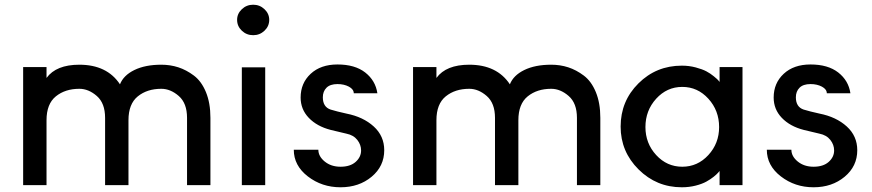

<svg xmlns="http://www.w3.org/2000/svg" viewBox="-20 -784 3694 813"><path d="M663 -510Q701 -510 735 -499Q769 -488 801 -464Q833 -440 852 -394Q871 -348 871 -285V0H772V-285Q772 -347 737 -377.5Q702 -408 663 -408Q603 -408 563.5 -376Q524 -344 524 -275V0H425V-285Q425 -347 390 -377.5Q355 -408 316 -408Q256 -408 216.5 -376Q177 -344 177 -275V0H78V-500H177V-454Q218 -510 316 -510Q433 -510 488 -427Q503 -465 549 -487.5Q595 -510 663 -510Z M1120 -700Q1120 -726 1100 -745Q1080 -764 1052 -764Q1024 -764 1004 -745Q984 -726 984 -700Q984 -673 1004 -654Q1024 -635 1052 -635Q1080 -635 1100 -654Q1120 -673 1120 -700ZM1103 -499H1004V0H1103Z M1447 -303Q1518 -289 1562.5 -248.5Q1607 -208 1607 -148Q1607 -80 1553.5 -35.5Q1500 9 1422 9Q1343 9 1283.5 -37Q1224 -83 1224 -150H1328Q1328 -122 1355 -100Q1382 -78 1422 -78Q1463 -78 1486 -98.5Q1509 -119 1509 -147Q1509 -171 1493 -191.5Q1477 -212 1447 -218L1380 -234Q1322 -249 1287.5 -285Q1253 -321 1253 -371Q1253 -432 1295.5 -471.5Q1338 -511 1409 -511Q1483 -511 1526.5 -477Q1570 -443 1578 -389H1478Q1478 -406 1457.5 -417Q1437 -428 1409 -428Q1378 -428 1362.5 -412.5Q1347 -397 1347 -372Q1347 -331 1380 -320Q1406 -312 1447 -303Z M2314 -510Q2352 -510 2386 -499Q2420 -488 2452 -464Q2484 -440 2503 -394Q2522 -348 2522 -285V0H2423V-285Q2423 -347 2388 -377.5Q2353 -408 2314 -408Q2254 -408 2214.5 -376Q2175 -344 2175 -275V0H2076V-285Q2076 -347 2041 -377.5Q2006 -408 1967 -408Q1907 -408 1867.5 -376Q1828 -344 1828 -275V0H1729V-500H1828V-454Q1869 -510 1967 -510Q2084 -510 2139 -427Q2154 -465 2200 -487.5Q2246 -510 2314 -510Z M3027 0H3124V-500H3027V-437Q3025 -440 3021 -444.5Q3017 -449 3002.5 -461Q2988 -473 2971 -482Q2954 -491 2926 -498.5Q2898 -506 2867 -506Q2759 -506 2683.5 -431Q2608 -356 2608 -248Q2608 -142 2684 -66.5Q2760 9 2867 9Q2898 9 2925.5 2Q2953 -5 2971 -15Q2989 -25 3002 -35.5Q3015 -46 3021 -53L3027 -60ZM2713 -246Q2713 -316 2758.5 -366Q2804 -416 2869 -416Q2934 -416 2979.5 -366Q3025 -316 3025 -246Q3025 -177 2979.5 -127.5Q2934 -78 2869 -78Q2804 -78 2758.5 -127.5Q2713 -177 2713 -246Z M3450 -303Q3521 -289 3565.5 -248.5Q3610 -208 3610 -148Q3610 -80 3556.5 -35.5Q3503 9 3425 9Q3346 9 3286.5 -37Q3227 -83 3227 -150H3331Q3331 -122 3358 -100Q3385 -78 3425 -78Q3466 -78 3489 -98.5Q3512 -119 3512 -147Q3512 -171 3496 -191.5Q3480 -212 3450 -218L3383 -234Q3325 -249 3290.5 -285Q3256 -321 3256 -371Q3256 -432 3298.5 -471.5Q3341 -511 3412 -511Q3486 -511 3529.5 -477Q3573 -443 3581 -389H3481Q3481 -406 3460.5 -417Q3440 -428 3412 -428Q3381 -428 3365.5 -412.5Q3350 -397 3350 -372Q3350 -331 3383 -320Q3409 -312 3450 -303Z"/></svg>

Font: Simpel Medium
Style: Regular
Weight: 500
Designer: Janko Jovanovic
Version: Version 1.048;PS 001.048;hotconv 1.0.88;makeotf.lib2.5.64775